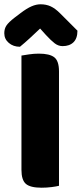

<svg xmlns="http://www.w3.org/2000/svg" viewBox="-35 -867 381 895"><path d="M159 8Q106 8 85.5 -10Q65 -28 65 -75V-608Q77 -610 100 -613.5Q123 -617 146 -617Q196 -617 218 -600Q240 -583 240 -534V-1Q229 2 206 5Q183 8 159 8ZM152 -734Q128 -711 104 -689Q80 -667 58 -649Q27 -649 6 -667Q-15 -685 -15 -712Q-15 -733 -5 -748Q5 -763 32 -784L61 -806Q90 -828 112 -837.5Q134 -847 154 -847Q180 -847 201 -837.5Q222 -828 245 -805L326 -724Q326 -688 307.5 -670Q289 -652 257 -652Q237 -652 220 -665Q203 -678 179 -704Z"/></svg>

Font: Baloo Da 2 ExtraBold
Style: Regular
Weight: 800
Designer: Noopur Datye, Sulekha Rajkumar and Ek Type
Foundry: Ek Type
Version: Version 1.640;hotconv 1.0.111;makeotfexe 2.5.65597; ttfautoh